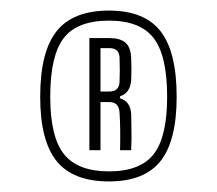

<svg xmlns="http://www.w3.org/2000/svg" viewBox="-20 -872 410 363"><path d="M186 -529Q118 -529 87 -567.5Q56 -606 56 -689Q56 -774 87 -813Q118 -852 186 -852Q253 -852 283.5 -813Q314 -774 314 -689Q314 -606 283.5 -567.5Q253 -529 186 -529ZM186 -548Q245 -548 270.5 -580.5Q296 -613 296 -689Q296 -767 270.5 -800Q245 -833 186 -833Q126 -833 100.5 -800Q75 -767 75 -689Q75 -613 101 -580.5Q127 -548 186 -548ZM149 -588V-800H187Q207 -800 217 -791.5Q227 -783 228 -763Q229 -739 228 -720Q226 -696 207 -690V-686Q226 -681 228 -657Q228 -642 228.5 -626.5Q229 -611 228 -588H207Q208 -630 206 -659Q205 -679 187 -679H170V-588ZM170 -699H187Q205 -699 206 -717Q207 -738 206 -764Q205 -781 187 -781H170Z"/></svg>

Font: Big Shoulders Display Light
Style: Regular
Weight: 300
Designer: Patric King
Foundry: XO Type Co
Version: Version 1.000; ttfautohint (v1.8.2)